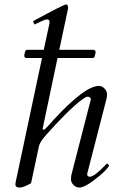

<svg xmlns="http://www.w3.org/2000/svg" viewBox="-20 -823 519 857"><path d="M48.8 0Q48.8 -6.3 51.3 -16.6Q55.7 -36.1 56.6 -41.5L167.5 -564H98.6Q93.8 -564 90.6 -567.4Q87.4 -570.8 88.4 -576.2L90.8 -588.4Q93.3 -600.6 101.6 -600.6H175.3L199.2 -711.4Q201.2 -719.2 201.2 -724.1Q201.2 -736.3 190.4 -736.3Q182.1 -736.3 166.7 -729Q151.4 -721.7 133.8 -713.4L127.4 -728.5Q265.1 -803.2 274.7 -803.2Q284.2 -803.2 284.2 -787.1Q284.2 -785.6 281.2 -772.5L244.6 -600.6H396.5Q400.9 -600.6 404.3 -597.2Q407.7 -593.8 406.7 -588.4L403.8 -576.2Q401.4 -564 393.6 -564H236.8L170.4 -249Q170.4 -244.1 174.8 -244.1Q179.7 -244.1 191.2 -257.1Q202.6 -270 219.7 -288.8Q236.8 -307.6 257.1 -327.9Q277.3 -348.1 299.3 -368.2Q321.3 -388.2 342.8 -404.3Q391.6 -439.5 420.9 -439.5Q435.5 -439.5 446.5 -428Q457.5 -416.5 457.5 -403.8Q457.5 -391.1 456.1 -384.8L369.1 -46.9V-44.9Q369.1 -34.2 381.3 -34.2Q400.9 -34.2 450.2 -85.9Q455.6 -91.3 458 -93.8L467.3 -84.5Q458 -66.4 428 -41.5Q397.9 -16.6 383.8 -7.3Q351.6 14.2 335.2 14.2Q318.8 14.2 307.9 2.4Q296.9 -9.3 296.9 -21.7Q296.9 -34.2 298.3 -41L385.3 -378.9V-380.9Q385.3 -385.3 381.1 -388.4Q377 -391.6 370.4 -391.4Q363.8 -391.1 347.7 -379.6Q331.5 -368.2 311.5 -350.1Q291.5 -332 269.5 -310.1Q247.6 -288.1 227.5 -266.6Q179.7 -215.3 168 -198.7Q156.2 -182.1 153.3 -168L118.7 -5.4Q85 14.2 66.9 14.2Q48.8 14.2 48.8 0Z"/></svg>

Font: Cardo-Italic
Style: Italic
Weight: 400
Italic angle: -12°
Designer: David J. Perry
Foundry: David J. Perry
Version: Version 0.991